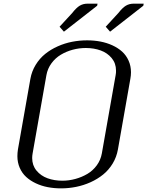

<svg xmlns="http://www.w3.org/2000/svg" viewBox="-20 -1010 798 1040"><path d="M531.7 -179.2 606.4 -603Q608.9 -615.7 608.4 -627.9Q608.4 -667 585 -695.3Q561.5 -723.6 525.1 -736.8Q488.8 -750 444.8 -750Q408.7 -750 374 -740.7Q339.4 -731.4 309.6 -713.6Q279.8 -695.8 258.8 -667.2Q237.8 -638.7 231.4 -603L156.7 -179.2Q154.3 -166 154.3 -153.8Q154.3 -114.3 177.7 -85.9Q201.2 -57.6 237.5 -44.4Q273.9 -31.2 317.9 -31.2Q353.5 -31.2 388.4 -40.8Q423.3 -50.3 453.4 -68.1Q483.4 -85.9 504.4 -114.7Q525.4 -143.6 531.7 -179.2ZM686 -582.5 618.7 -200.2Q611.3 -158.7 590.1 -123.8Q568.8 -88.9 538.6 -64.5Q508.3 -40 470.5 -22.9Q432.6 -5.9 392.3 2.2Q352.1 10.3 310.5 10.3Q272.9 10.3 238.5 3.7Q204.1 -2.9 174.1 -17.1Q144 -31.2 121.8 -51.5Q99.6 -71.8 86.9 -100.8Q74.2 -129.9 74.2 -164.1Q74.2 -181.6 77.1 -200.2L144.5 -582.5Q151.9 -624 173.3 -658.9Q194.8 -693.8 224.9 -718Q254.9 -742.2 292.7 -759Q330.6 -775.9 370.6 -783.7Q410.6 -791.5 452.1 -791.5Q489.7 -791.5 524.2 -784.9Q558.6 -778.3 588.9 -764.4Q619.1 -750.5 641.4 -730.5Q663.6 -710.4 676.5 -681.6Q689.5 -652.8 689.5 -618.2Q689.5 -601.1 686 -582.5ZM506.3 -979 326.2 -838.4 302.7 -865.2 371.1 -939.5Q393.1 -967.8 411.6 -979Q430.2 -990.2 454.1 -990.2H508.3ZM756.3 -979 576.2 -838.4 552.7 -865.2 621.1 -939.5Q643.1 -967.8 661.6 -979Q680.2 -990.2 704.1 -990.2H758.3Z"/></svg>

Font: Resagnicto
Style: Italic
Weight: 500
Italic angle: -10°
Version: Version 0.999